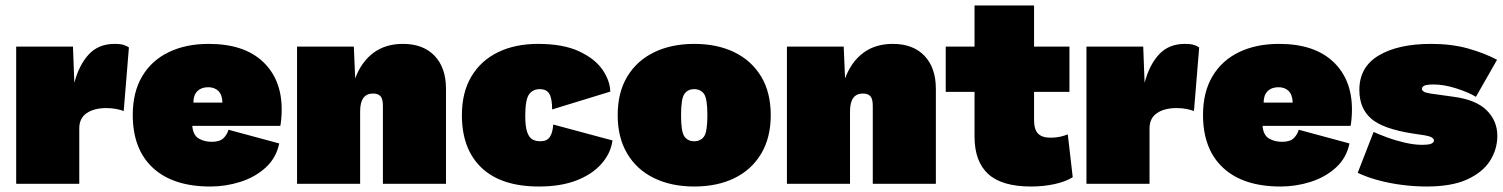

<svg xmlns="http://www.w3.org/2000/svg" viewBox="-20 -670 5481 700"><path d="M39 0V-500H246L251 -368Q268 -433 303.5 -471.5Q339 -510 398 -510Q421 -510 433 -505.5Q445 -501 450 -497L431 -265Q422 -269 405 -272.5Q388 -276 368 -276Q323 -276 296 -257.5Q269 -239 269 -202V0Z M747 10Q611 10 537.5 -58Q464 -126 464 -251Q464 -334 498.5 -392Q533 -450 595.5 -480Q658 -510 741 -510Q869 -510 938 -445.5Q1007 -381 1007 -271Q1007 -255 1005.5 -237.5Q1004 -220 1002 -211H681Q684 -177 704.5 -165Q725 -153 752 -153Q781 -153 794.5 -166Q808 -179 813 -197L998 -147Q987 -94 948.5 -59Q910 -24 856.5 -7Q803 10 747 10ZM685 -296H791Q790 -325 776 -338.5Q762 -352 739 -352Q714 -352 699.5 -337.5Q685 -323 685 -296Z M1063 0V-500H1270L1275 -384Q1297 -444 1341 -477Q1385 -510 1449 -510Q1523 -510 1564.5 -466.5Q1606 -423 1606 -346V0H1376V-284Q1376 -310 1367 -319.5Q1358 -329 1340 -329Q1293 -329 1293 -264V0Z M1941 -510Q2033 -510 2091 -483Q2149 -456 2176.5 -416Q2204 -376 2205 -336L1993 -271Q1993 -310 1983 -327.5Q1973 -345 1948 -345Q1922 -345 1908.5 -325.5Q1895 -306 1895 -247Q1895 -207 1902.5 -187Q1910 -167 1922.5 -161Q1935 -155 1950 -155Q1974 -155 1984.5 -170.5Q1995 -186 1997 -216L2213 -158Q2207 -112 2173.5 -73.5Q2140 -35 2082.5 -12.5Q2025 10 1945 10Q1808 10 1736 -58Q1664 -126 1664 -250Q1664 -333 1698.5 -391Q1733 -449 1795.5 -479.5Q1858 -510 1941 -510Z M2511 -510Q2595 -510 2657.5 -479.5Q2720 -449 2755 -391Q2790 -333 2790 -250Q2790 -168 2755 -109.5Q2720 -51 2657.5 -20.5Q2595 10 2511 10Q2428 10 2365 -20.5Q2302 -51 2267 -109.5Q2232 -168 2232 -250Q2232 -333 2267 -391Q2302 -449 2365 -479.5Q2428 -510 2511 -510ZM2511 -345Q2488 -345 2475.5 -328Q2463 -311 2463 -250Q2463 -189 2475.5 -172Q2488 -155 2511 -155Q2534 -155 2546.5 -172Q2559 -189 2559 -250Q2559 -311 2546.5 -328Q2534 -345 2511 -345Z M2849 0V-500H3056L3061 -384Q3083 -444 3127 -477Q3171 -510 3235 -510Q3309 -510 3350.5 -466.5Q3392 -423 3392 -346V0H3162V-284Q3162 -310 3153 -319.5Q3144 -329 3126 -329Q3079 -329 3079 -264V0Z M3873 -180 3891 -24Q3866 -8 3825.5 1Q3785 10 3739 10Q3633 10 3583 -35.5Q3533 -81 3533 -172V-335H3428V-500H3533V-650H3750V-500H3879V-335H3750V-232Q3750 -198 3764.5 -183Q3779 -168 3810 -168Q3830 -168 3845 -171.5Q3860 -175 3873 -180Z M3941 0V-500H4148L4153 -368Q4170 -433 4205.5 -471.5Q4241 -510 4300 -510Q4323 -510 4335 -505.5Q4347 -501 4352 -497L4333 -265Q4324 -269 4307 -272.5Q4290 -276 4270 -276Q4225 -276 4198 -257.5Q4171 -239 4171 -202V0Z M4649 10Q4513 10 4439.5 -58Q4366 -126 4366 -251Q4366 -334 4400.5 -392Q4435 -450 4497.5 -480Q4560 -510 4643 -510Q4771 -510 4840 -445.5Q4909 -381 4909 -271Q4909 -255 4907.5 -237.5Q4906 -220 4904 -211H4583Q4586 -177 4606.5 -165Q4627 -153 4654 -153Q4683 -153 4696.5 -166Q4710 -179 4715 -197L4900 -147Q4889 -94 4850.5 -59Q4812 -24 4758.5 -7Q4705 10 4649 10ZM4587 -296H4693Q4692 -325 4678 -338.5Q4664 -352 4641 -352Q4616 -352 4601.5 -337.5Q4587 -323 4587 -296Z M5181 10Q5137 10 5090.5 4Q5044 -2 5002.5 -13.5Q4961 -25 4930 -40L4988 -189Q5005 -181 5036 -169.5Q5067 -158 5101.5 -150Q5136 -142 5164 -142Q5190 -142 5199 -146.5Q5208 -151 5208 -158Q5208 -163 5201.5 -168Q5195 -173 5172 -177L5132 -183Q5022 -200 4979 -237.5Q4936 -275 4936 -342Q4936 -426 5007 -468Q5078 -510 5197 -510Q5273 -510 5333 -493Q5393 -476 5438 -452L5361 -317Q5333 -334 5288.5 -348Q5244 -362 5208 -362Q5183 -362 5173.5 -358Q5164 -354 5164 -345Q5164 -341 5170 -336.5Q5176 -332 5195 -329L5281 -317Q5362 -306 5400.5 -267.5Q5439 -229 5439 -175Q5439 -126 5412.5 -84Q5386 -42 5329.5 -16Q5273 10 5181 10Z"/></svg>

Font: Prodigy Sans Black
Style: Regular
Weight: 900
Designer: Wei Huang
Foundry: Wei Huang
Version: Version 1.003; ttfautohint (v1.8.3)